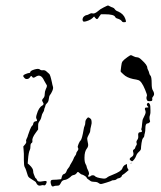

<svg xmlns="http://www.w3.org/2000/svg" viewBox="-20 -674 587 700"><path d="M458 -78H456Q456 -79 457 -80Q458 -81 459 -80.5Q460 -80 458 -78ZM301 -246Q304 -246 308 -243Q312 -240 313 -237Q313 -234 314 -230Q315 -226 312 -214.5Q309 -203 309 -197.5Q309 -192 303 -182Q298 -173 298 -169Q298 -165 300 -155Q304 -141 297 -133Q288 -122 288 -99Q288 -83 292 -76Q296 -69 296 -66Q296 -63 301 -53Q307 -41 303 -36Q301 -33 301 -31Q301 -30 303 -30Q305 -30 307.5 -30.5Q310 -31 311 -33Q314 -35 318.5 -35Q323 -35 325 -33Q330 -26 356 -23Q365 -22 370 -26.5Q375 -31 391 -37Q422 -49 426 -60Q429 -69 436 -73L443 -76V-70Q443 -63 446 -59L449 -54L441 -47Q433 -40 428.5 -37.5Q424 -35 424 -32.5Q424 -30 419.5 -27Q415 -24 412 -24Q409 -24 405 -20.5Q401 -17 395 -17Q389 -17 387.5 -15.5Q386 -14 368.5 -8.5Q351 -3 348 -3Q344 -3 339 -7Q334 -11 324 -11Q314 -11 309.5 -14.5Q305 -18 300.5 -21Q296 -24 296 -26Q296 -28 291 -31.5Q286 -35 281 -37Q275 -38 269.5 -43.5Q264 -49 262 -46Q256 -37 249 -36Q242 -35 237 -29Q225 -19 216 -18Q208 -17 204 -11Q199 -1 196.5 1Q194 3 188 3Q179 3 176 5Q170 8 167 1Q162 -13 167 -17Q169 -19 186 -19Q199 -20 201.5 -20.5Q204 -21 204 -24Q207 -38 212 -39Q220 -41 223 -51Q224 -55 229 -61Q234 -67 234 -68.5Q234 -70 240.5 -80.5Q247 -91 248.5 -96Q250 -101 254 -106Q258 -111 258 -114.5Q258 -118 262 -123Q268 -130 264 -136Q262 -139 266.5 -149.5Q271 -160 274 -162Q279 -167 285 -202Q286 -210 288.5 -215Q291 -220 291 -227.5Q291 -235 295.5 -240.5Q300 -246 301 -246ZM517 -297Q522 -303 527 -292L528 -286Q528 -281 528.5 -271Q529 -261 527 -255Q523 -245 527 -233Q528 -230 524.5 -227Q521 -224 518 -224Q510 -224 510 -207Q510 -195 508 -188.5Q506 -182 506 -178.5Q506 -175 502 -171Q498 -167 496 -152.5Q494 -138 494 -132.5Q494 -127 486.5 -120.5Q479 -114 476 -105Q474 -99 469 -92.5Q464 -86 461 -86Q460 -86 456 -89Q448 -95 460 -102Q469 -107 466 -118Q463 -127 468 -129Q472 -131 473 -135.5Q474 -140 477 -144Q480 -148 478 -153Q476 -158 480.5 -164Q485 -170 484 -178Q482 -192 491 -192Q501 -192 496 -200Q494 -203 495.5 -205Q497 -207 498 -222Q499 -237 502 -242Q511 -259 511 -264.5Q511 -270 509 -273.5Q507 -277 509 -280Q511 -283 516 -282Q520 -282 521 -283Q522 -284 519 -286Q513 -292 517 -297ZM125 -421Q129 -417 136.5 -418Q144 -419 150 -413Q156 -407 159 -405Q163 -403 169 -375Q171 -364 173 -358Q175 -352 170.5 -342Q166 -332 162.5 -328Q159 -324 158 -313.5Q157 -303 151.5 -298Q146 -293 145.5 -289Q145 -285 143 -281Q141 -277 141 -273.5Q141 -270 137 -264Q133 -258 131.5 -250Q130 -242 127 -237Q121 -228 120 -225Q119 -222 119 -213V-202L111 -191Q96 -171 98 -160Q99 -155 95 -152.5Q91 -150 91 -141Q91 -132 89 -128Q84 -119 82 -91L81 -78L87 -73Q101 -60 101 -50Q101 -44 103 -39.5Q105 -35 107 -29.5Q109 -24 110.5 -24Q112 -24 115 -18Q118 -9 135 -13Q146 -15 148 -14Q153 -12 147 -2Q144 3 140 1.5Q136 0 129.5 2Q123 4 118.5 1Q114 -2 112.5 -6.5Q111 -11 107 -13Q103 -15 100 -17.5Q97 -20 90 -24Q83 -28 81 -35Q74 -59 70.5 -64Q67 -69 67 -90Q67 -111 67 -113.5Q67 -116 66 -128L65 -140L71 -147Q77 -154 75.5 -158.5Q74 -163 77.5 -169Q81 -175 82 -181Q84 -188 89 -200.5Q94 -213 97 -215Q101 -219 101 -222Q101 -226 104 -229Q107 -232 111 -232Q118 -232 113 -241Q110 -245 114 -257Q121 -282 134 -289Q140 -293 138.5 -297Q137 -301 135 -304Q131 -309 138 -316Q143 -321 143 -330.5Q143 -340 147 -349Q154 -362 149 -366Q147 -369 141 -380Q129 -407 110 -394Q101 -388 98 -393Q94 -401 89 -392Q86 -387 79.5 -386Q73 -385 69 -390Q59 -399 73 -404Q83 -408 86.5 -408Q90 -408 90 -410Q90 -416 105 -420.5Q120 -425 125 -421ZM445 -466Q455 -473 457 -473Q459 -473 466.5 -469Q474 -465 480.5 -465Q487 -465 497 -455Q517 -437 517 -427Q517 -424 520 -418.5Q523 -413 524 -407.5Q525 -402 528 -399Q533 -395 533 -369Q533 -351 537 -345Q546 -331 538 -322Q534 -318 535 -314Q536 -310 534.5 -307.5Q533 -305 526 -305Q519 -305 517 -307Q512 -315 515 -323Q517 -327 514.5 -332.5Q512 -338 509 -347Q496 -379 484 -382Q478 -384 465 -386Q442 -391 430 -403Q424 -409 421.5 -411Q419 -413 420 -417Q421 -421 422 -433Q423 -445 427 -450.5Q431 -456 445 -466ZM411 -632Q431 -623 437 -605Q440 -596 439 -594.5Q438 -593 432 -593Q426 -593 424 -597Q420 -603 406 -607Q402 -608 400 -612Q396 -622 362 -622H348L342 -614Q337 -605 334 -604.5Q331 -604 327 -609L323 -614L317 -608Q312 -603 302 -599Q292 -595 286 -595Q283 -595 281.5 -599Q280 -603 282 -608Q283 -612 288 -615.5Q293 -619 296 -619Q299 -619 306 -623Q313 -627 318 -625Q325 -623 338 -634Q344 -640 358 -647Q372 -654 373.5 -654Q375 -654 380.5 -651Q386 -648 391 -646.5Q396 -645 399 -640Q402 -635 411 -632Z"/></svg>

Font: TT2020 Style D
Style: Italic
Weight: 400
Italic angle: -15°
Version: Version 0.2.000